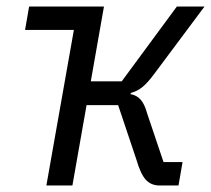

<svg xmlns="http://www.w3.org/2000/svg" viewBox="-20 -570 648 590"><path d="M57 -478 69.5 -550H299.5L259 -320H354L523.5 -550H608.5L454 -343Q434 -316 418.2 -303Q402.5 -290 384 -285L380 -281Q399.5 -278 412 -264Q424.5 -250 432 -222L482.5 -72H541L528.5 0H470.5Q444.5 0 428.2 -17.5Q412 -35 399 -80L343 -247H246L202.5 0H122.5L207 -478Z"/></svg>

Font: JuliaMono Medium
Style: Italic
Weight: 500
Italic angle: -9°
Monospace: yes
Designer: cormullion
Foundry: corm
Version: Version 0.054; ttfautohint (v1.8.4)